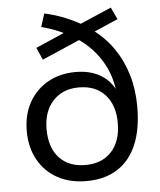

<svg xmlns="http://www.w3.org/2000/svg" viewBox="-52 -757 674 811"><g transform="rotate(-5 285.0 -351.5)"><path d="M282 9Q212 9 159.5 -20Q107 -49 78 -101.5Q49 -154 49 -223Q49 -293 78 -344.5Q107 -396 158 -425Q209 -454 277 -454Q347 -454 394.5 -419.5Q442 -385 461 -311H443Q443 -405 403 -476.5Q363 -548 294 -593H316L143 -518L120 -570L253 -628L255 -615Q234 -627 206.5 -637.5Q179 -648 148 -656L166 -712Q215 -701 255.5 -684Q296 -667 328 -648L304 -650L448 -712L472 -661L359 -612L363 -624Q415 -586 450.5 -534.5Q486 -483 504.5 -420.5Q523 -358 523 -286Q523 -191 495.5 -125.5Q468 -60 414 -25.5Q360 9 282 9ZM284 -59Q354 -59 394.5 -103Q435 -147 435 -224Q435 -300 395 -344Q355 -388 284 -388Q215 -388 174 -343.5Q133 -299 133 -224Q133 -146 173 -102.5Q213 -59 284 -59Z"/></g></svg>

Font: Nunito Sans 12pt ExtraLight 11pt
Style: Regular
Weight: 400
Version: Version 3.101;gftools[0.9.27]